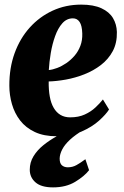

<svg xmlns="http://www.w3.org/2000/svg" viewBox="-20 -579 538 832"><path d="M452.5 -104.5Q439.5 -83.5 409.2 -56.2Q379 -29 333 -8.8Q287 11.5 226 11.5Q170 11.5 130.8 -7Q91.5 -25.5 67.2 -57Q43 -88.5 31.8 -127.8Q20.5 -167 20.5 -207.5Q20 -284 43.2 -348.2Q66.5 -412.5 108.8 -459.5Q151 -506.5 208 -532.8Q265 -559 331.5 -559Q385.5 -559 419.5 -543.2Q453.5 -527.5 469.5 -500.8Q485.5 -474 486.5 -440.5Q487.5 -392.5 468.5 -357.2Q449.5 -322 417.2 -297.2Q385 -272.5 345.5 -257Q306 -241.5 265.8 -234.2Q225.5 -227 191 -226Q190.5 -189 195.8 -160.2Q201 -131.5 212.8 -111.5Q224.5 -91.5 242.2 -81Q260 -70.5 284 -70.5Q320.5 -70.5 347.2 -82.8Q374 -95 393.2 -113Q412.5 -131 426 -148ZM296 -499.5Q269 -499.5 250 -478Q231 -456.5 218.8 -422.2Q206.5 -388 200 -349.2Q193.5 -310.5 191.5 -275.5Q208 -277 227.8 -284.5Q247.5 -292 267 -305.2Q286.5 -318.5 302.8 -337.2Q319 -356 328.2 -380.2Q337.5 -404.5 336.5 -434Q335.5 -468 325 -483.8Q314.5 -499.5 296 -499.5ZM210 233Q158.5 233 133.8 211.2Q109 189.5 109 156.5Q109 124.5 125.2 98Q141.5 71.5 167.5 50.5Q193.5 29.5 223.5 12.8Q253.5 -4 280.5 -17L304.5 -27L342.5 -16.5Q306.5 5 283.5 26.2Q260.5 47.5 249.8 68.2Q239 89 238.5 108Q238.5 129 248.5 137.5Q258.5 146 274 146Q294.5 146 311.8 136.2Q329 126.5 350 111L366 158.5Q346 184.5 306 208.8Q266 233 210 233Z"/></svg>

Font: Merriweather 48pt Black
Style: Italic
Weight: 900
Italic angle: -7.8°
Version: Version 2.101